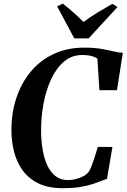

<svg xmlns="http://www.w3.org/2000/svg" viewBox="-20 -1010 686 1040"><path d="M320.5 9.5Q241 9.5 187.5 -17Q134 -43.5 102 -88.2Q70 -133 56 -189Q42 -245 42 -304Q41.5 -398.5 68.8 -480Q96 -561.5 147.2 -622.8Q198.5 -684 271.8 -718Q345 -752 436.5 -752Q489.5 -752 527.5 -745.5Q565.5 -739 594 -732Q622.5 -725 645.5 -724L613.5 -521.5H518.5L507.5 -692.5Q499 -698.5 486.8 -703Q474.5 -707.5 459 -709.8Q443.5 -712 424.5 -712Q368.5 -712 326.5 -676.2Q284.5 -640.5 256.8 -580.5Q229 -520.5 215.5 -447Q202 -373.5 202.5 -298Q203 -249.5 210.5 -202.5Q218 -155.5 234.8 -117.5Q251.5 -79.5 279.5 -57Q307.5 -34.5 349 -34.5Q367.5 -34.5 389.8 -39.8Q412 -45 432 -55.8Q452 -66.5 463.5 -83.5Q468.5 -92.5 475 -108.8Q481.5 -125 488 -144Q494.5 -163 500.2 -181.5Q506 -200 509.5 -214H589L559.5 -41Q544.5 -36.5 524 -28.2Q503.5 -20 475.8 -11.2Q448 -2.5 409.8 3.5Q371.5 9.5 320.5 9.5ZM382.5 -802 289.5 -975.5 320 -990.5Q350 -967 378.5 -941.8Q407 -916.5 432.5 -891Q467.5 -917.5 508 -942Q548.5 -966.5 588.5 -989L616.5 -972L460 -802Z"/></svg>

Font: Merriweather 96pt
Style: Bold Italic
Weight: 700
Italic angle: -7.8°
Version: Version 2.101